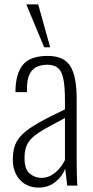

<svg xmlns="http://www.w3.org/2000/svg" viewBox="-20 -840 419 869"><path d="M154 9Q119 9 93 -7Q67 -23 52.5 -51.5Q38 -80 38 -117Q38 -154 47.5 -181.5Q57 -209 82 -233Q107 -257 153.5 -283.5Q200 -310 274 -345V-386Q274 -449 266.5 -484Q259 -519 241.5 -533Q224 -547 194 -547Q171 -547 150 -539Q129 -531 115.5 -507.5Q102 -484 102 -438V-423H50Q50 -506 83.5 -546.5Q117 -587 196 -587Q269 -587 298 -541Q327 -495 327 -392V-101Q327 -93 327.5 -70.5Q328 -48 328.5 -27Q329 -6 330 0H284Q282 -21 279 -44Q276 -67 275 -77Q262 -41 230 -16Q198 9 154 9ZM167 -35Q192 -35 212 -46.5Q232 -58 248 -76.5Q264 -95 274 -116V-306Q221 -278 185.5 -258Q150 -238 129.5 -220Q109 -202 100 -179.5Q91 -157 91 -125Q91 -73 115 -54Q139 -35 167 -35ZM180 -626 99 -820H153L207 -626Z"/></svg>

Font: Oswald ExtraLight
Style: Regular
Weight: 250
Designer: Vernon Adams
Foundry: Vernon Adams
Version: Version 4.100; ttfautohint (v1.8.1.43-b0c9)